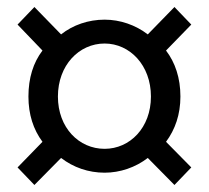

<svg xmlns="http://www.w3.org/2000/svg" viewBox="-20 -642 595 547"><path d="M78 -115 154 -192C189 -165 232 -150 278 -150C322 -150 366 -165 401 -192L477 -115L525 -165L453 -238C479 -273 494 -316 494 -367C494 -420 479 -464 453 -498L525 -572L477 -622L401 -544C366 -571 322 -586 278 -586C232 -586 188 -571 154 -544L78 -622L30 -572L101 -498C75 -464 61 -420 61 -367C61 -316 75 -273 101 -238L30 -165ZM278 -218C205 -218 145 -278 145 -367C145 -456 205 -518 278 -518C350 -518 410 -456 410 -367C410 -278 350 -218 278 -218Z"/></svg>

Font: Noto Sans KR Regular
Style: Regular
Weight: 400
Designer: Ryoko NISHIZUKA  (kana & ideographs); Paul D. Hunt (Latin, Greek & Cyrillic); Wenlong ZHANG  (bopomofo); Sandoll Communi
Foundry: Adobe Systems Incorporated
Version: Version 1.004;PS 1.004;hotconv 1.0.82;makeotf.lib2.5.63406